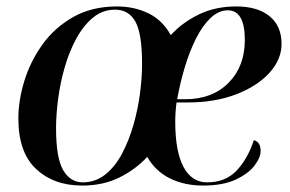

<svg xmlns="http://www.w3.org/2000/svg" viewBox="-20 -566 901 596"><path d="M235 10Q147 10 92 -41.5Q37 -93 37 -198Q37 -254 55.5 -314.5Q74 -375 111.5 -427.5Q149 -480 207 -513Q265 -546 343 -546Q397 -546 441 -524.5Q485 -503 510 -457Q547 -497 598 -521.5Q649 -546 713 -546Q780 -546 817 -515.5Q854 -485 854 -430Q854 -381 816 -339.5Q778 -298 712.5 -273Q647 -248 564 -248H528Q524 -218 524 -188Q524 -96 549.5 -48Q575 0 623 0Q680 0 714.5 -36.5Q749 -73 768 -131Q789 -125 789 -98Q789 -77 770 -52Q751 -27 711.5 -8.5Q672 10 610 10Q553 10 508 -12Q463 -34 437 -79Q401 -40 350.5 -15Q300 10 235 10ZM237 0Q276 0 306.5 -24Q337 -48 358.5 -88.5Q380 -129 394 -177.5Q408 -226 414.5 -275.5Q421 -325 421 -368Q421 -461 400.5 -498.5Q380 -536 337 -536Q299 -536 269 -511.5Q239 -487 217 -446.5Q195 -406 181 -357.5Q167 -309 160.5 -259.5Q154 -210 154 -168Q154 -76 176 -38Q198 0 237 0ZM555 -258Q639 -258 689.5 -309Q740 -360 740 -442Q740 -534 687 -534Q659 -534 634 -510.5Q609 -487 589 -447.5Q569 -408 554 -358.5Q539 -309 530 -258Z"/></svg>

Font: Noto Serif Display Medium
Style: Italic
Weight: 500
Italic angle: -12°
Designer: Monotype Design Team
Foundry: Monotype Imaging Inc.
Version: Version 2.009